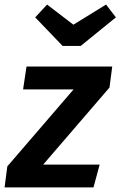

<svg xmlns="http://www.w3.org/2000/svg" viewBox="-43 -820 527 840"><path d="M436 -437 146 -100H393L366 0H-23L-11 -92L279 -429H58L73 -529H448ZM464 -744 310 -619H231L111 -744L163 -800L278 -712L421 -800Z"/></svg>

Font: FiraGO Medium
Style: Italic
Weight: 500
Italic angle: -8°
Designer: bBox Type GmbH
Foundry: bBox Type GmbH
Version: Version 1.001